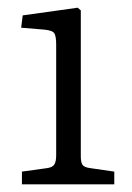

<svg xmlns="http://www.w3.org/2000/svg" viewBox="-20 -853 342 499"><path d="M37 -374V-407L102 -416Q117 -418 121.5 -426Q126 -434 126 -449V-737Q126 -758 121.5 -766Q117 -774 95 -776L35 -781L39 -813L182 -833L190 -826V-447Q190 -431 194.5 -424.5Q199 -418 215 -416L277 -407V-374Z"/></svg>

Font: Literata 12pt Light
Style: Regular
Weight: 300
Designer: Latin by Veronika Burian and Jose Scaglione. Greek by Irene Vlachou. Cyrillic by Vera Evstafieva.
Foundry: TypeTogether
Version: Version 3.002